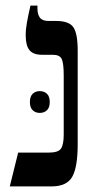

<svg xmlns="http://www.w3.org/2000/svg" viewBox="-20 -667 343 687"><path d="M15 0 45 -121H155Q188 -121 198 -135Q208 -149 208 -186V-397Q208 -440 201 -455.5Q194 -471 169 -471H130Q99 -471 85.5 -487.5Q72 -504 72 -540Q72 -563 76.5 -587.5Q81 -612 89 -647H114V-637Q114 -615 123 -603.5Q132 -592 154 -592H181Q227 -592 242.5 -569.5Q258 -547 258 -486V-151Q258 -69 238.5 -34.5Q219 0 164 0ZM87 -302Q87 -322 97 -331.5Q107 -341 122 -341Q138 -341 148 -331.5Q158 -322 158 -302Q158 -282 148 -272.5Q138 -263 122 -263Q107 -263 97 -272.5Q87 -282 87 -302Z"/></svg>

Font: Noto Serif Hebrew Condensed SemiBold
Style: Regular
Weight: 600
Width: 3
Designer: Monotype Design Team
Foundry: Monotype Imaging Inc.
Version: Version 2.004; ttfautohint (v1.8.4.7-5d5b)